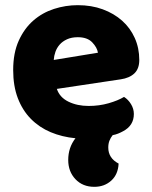

<svg xmlns="http://www.w3.org/2000/svg" viewBox="-20 -521 590 743"><path d="M31 -250Q31 -316 52.5 -363.5Q74 -411 109 -441.5Q144 -472 189 -486.5Q234 -501 281 -501Q334 -501 377.5 -485Q421 -469 452.5 -441Q484 -413 501.5 -374Q519 -335 519 -289Q519 -255 500 -237Q481 -219 447 -214L200 -177Q211 -144 245 -127.5Q279 -111 323 -111Q364 -111 400.5 -121.5Q437 -132 460 -146Q476 -136 487 -118Q498 -100 498 -80Q498 -35 456 -13Q447 -8 437 -4Q427 0 416 2Q408 12 403.5 23.5Q399 35 399 50Q399 91 439 112Q437 154 410.5 178Q384 202 345 202Q300 202 272 172.5Q244 143 244 98Q244 50 272 14Q220 9 176 -9.5Q132 -28 99.5 -61Q67 -94 49 -141Q31 -188 31 -250ZM281 -377Q257 -377 239.5 -369Q222 -361 211 -348.5Q200 -336 194.5 -320.5Q189 -305 188 -289L359 -317Q356 -337 337 -357Q318 -377 281 -377Z"/></svg>

Font: Baloo Tammudu
Style: Regular
Weight: 400
Designer: Omkar Shende and Ek Type
Foundry: Ek Type
Version: Version 1.007;PS 1.000;hotconv 1.0.88;makeotf.lib2.5.647800